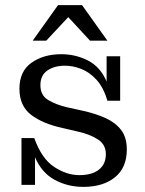

<svg xmlns="http://www.w3.org/2000/svg" viewBox="-20 -723 566 751"><path d="M108 -564 207 -703H301L400 -564H332L247 -656L161 -564ZM64 0V-183H114Q143 -102 192 -70Q241 -38 290 -38Q340 -38 367 -59.5Q394 -81 394 -120Q394 -158 362.5 -178Q331 -198 286 -208L226 -222Q147 -239 101.5 -274Q56 -309 56 -376Q56 -444 103 -477.5Q150 -511 220 -511Q276 -511 324.5 -486Q373 -461 397 -404V-503H450V-329H400Q385 -381 357.5 -411Q330 -441 297.5 -453.5Q265 -466 235 -466Q192 -466 165 -447Q138 -428 138 -390Q138 -350 169 -331.5Q200 -313 244 -303L303 -290Q353 -279 392 -261.5Q431 -244 453.5 -215Q476 -186 476 -138Q476 -67 429.5 -29.5Q383 8 306 8Q245 8 194 -19.5Q143 -47 117 -108V0Z"/></svg>

Font: Montagu Slab 144pt
Style: Regular
Weight: 400
Designer: Florian Karsten
Foundry: Florian Karsten
Version: Version 1.000; ttfautohint (v1.8.3)